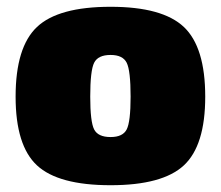

<svg xmlns="http://www.w3.org/2000/svg" viewBox="-20 -534 651 566"><path d="M306 -514Q459 -514 522 -454.5Q585 -395 585 -249Q585 -105 522 -46.5Q459 12 306 12Q152 12 89 -46.5Q26 -105 26 -249Q26 -395 89 -454.5Q152 -514 306 -514ZM306 -372Q269 -372 257.5 -349Q246 -326 246 -249Q246 -175 257.5 -152.5Q269 -130 306 -130Q342 -130 353.5 -152.5Q365 -175 365 -249Q365 -326 353.5 -349Q342 -372 306 -372Z"/></svg>

Font: Exo 2.0 Black
Style: Regular
Weight: 900
Designer: Natanael Gama
Version: Version 1.001;PS 001.001;hotconv 1.0.70;makeotf.lib2.5.58329